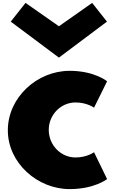

<svg xmlns="http://www.w3.org/2000/svg" viewBox="-20 -1281 776 1323"><path d="M156 -1261 54 -1132 386 -884 717 -1132 615 -1261 386 -1100ZM500 -575C580 -575 628 -539 628 -539L718 -721C718 -721 631 -793 460 -793C236 -793 34 -610 34 -383C34 -158 238 22 460 22C631 22 718 -47 718 -47L628 -232C628 -232 580 -196 500 -196C400 -196 316 -280 316 -386C316 -491 400 -575 500 -575Z"/></svg>

Font: Poland Can Into
Style: BigWritings
Weight: 700
Foundry: Cannot Into Space Fonts
Version: Version 0.92